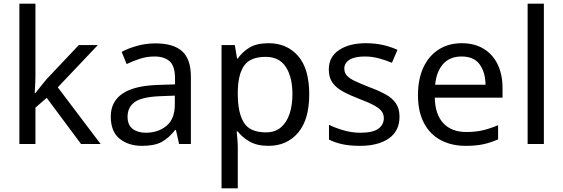

<svg xmlns="http://www.w3.org/2000/svg" viewBox="-20 -780 3051 1040"><path d="M172 -363Q172 -347 170.5 -321Q169 -295 168 -276H172Q178 -284 190 -299Q202 -314 214.5 -329.5Q227 -345 236 -355L407 -536H510L293 -307L525 0H419L233 -250L172 -197V0H85V-760H172Z M822 -545Q920 -545 967 -502Q1014 -459 1014 -365V0H950L933 -76H929Q894 -32 855.5 -11Q817 10 749 10Q676 10 628 -28.5Q580 -67 580 -149Q580 -229 643 -272.5Q706 -316 837 -320L928 -323V-355Q928 -422 899 -448Q870 -474 817 -474Q775 -474 737 -461.5Q699 -449 666 -433L639 -499Q674 -518 722 -531.5Q770 -545 822 -545ZM848 -259Q748 -255 709.5 -227Q671 -199 671 -148Q671 -103 698.5 -82Q726 -61 769 -61Q837 -61 882 -98.5Q927 -136 927 -214V-262Z M1435 -546Q1534 -546 1594.5 -477Q1655 -408 1655 -269Q1655 -132 1594.5 -61Q1534 10 1434 10Q1372 10 1331.5 -13.5Q1291 -37 1268 -68H1262Q1264 -51 1266 -25Q1268 1 1268 20V240H1180V-536H1252L1264 -463H1268Q1292 -498 1331 -522Q1370 -546 1435 -546ZM1419 -472Q1337 -472 1303.5 -426Q1270 -380 1268 -286V-269Q1268 -170 1300.5 -116.5Q1333 -63 1421 -63Q1470 -63 1501.5 -90Q1533 -117 1548.5 -163.5Q1564 -210 1564 -270Q1564 -362 1528.5 -417Q1493 -472 1419 -472Z M2144 -148Q2144 -70 2086 -30Q2028 10 1930 10Q1874 10 1833.5 1Q1793 -8 1762 -24V-104Q1794 -88 1839.5 -74.5Q1885 -61 1932 -61Q1999 -61 2029 -82.5Q2059 -104 2059 -140Q2059 -160 2048 -176Q2037 -192 2008.5 -208Q1980 -224 1927 -244Q1875 -264 1838 -284Q1801 -304 1781 -332Q1761 -360 1761 -404Q1761 -472 1816.5 -509Q1872 -546 1962 -546Q2011 -546 2053.5 -536.5Q2096 -527 2133 -510L2103 -440Q2069 -454 2032 -464Q1995 -474 1956 -474Q1902 -474 1873.5 -456.5Q1845 -439 1845 -409Q1845 -387 1858 -371.5Q1871 -356 1901.5 -341.5Q1932 -327 1983 -307Q2034 -288 2070 -268Q2106 -248 2125 -219.5Q2144 -191 2144 -148Z M2481 -546Q2550 -546 2599.5 -516Q2649 -486 2675.5 -431.5Q2702 -377 2702 -304V-251H2335Q2337 -160 2381.5 -112.5Q2426 -65 2506 -65Q2557 -65 2596.5 -74.5Q2636 -84 2678 -102V-25Q2637 -7 2597 1.5Q2557 10 2502 10Q2426 10 2367.5 -21Q2309 -52 2276.5 -113.5Q2244 -175 2244 -264Q2244 -352 2273.5 -415Q2303 -478 2356.5 -512Q2410 -546 2481 -546ZM2480 -474Q2417 -474 2380.5 -433.5Q2344 -393 2337 -321H2610Q2609 -389 2578 -431.5Q2547 -474 2480 -474Z M2926 0H2838V-760H2926Z"/></svg>

Font: RS Noto Sans
Style: Regular
Weight: 400
Designer: Monotype Design Team
Foundry: Monotype Imaging Inc.
Version: Version 3.10